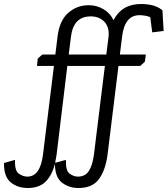

<svg xmlns="http://www.w3.org/2000/svg" viewBox="-162 -718 839 961"><path d="M23 -388 27 -425 50 -445H115L126 -535Q136 -616 180 -654Q224 -692 282 -692Q322 -692 356 -672Q390 -652 406 -617Q448 -698 544 -698Q572 -698 599 -692Q626 -686 651 -667L657 -563L600 -556L590 -632Q576 -638 561.5 -640Q547 -642 536 -642Q462 -642 449 -534L438 -445H568L563 -409L540 -388H431L376 58Q366 133 333.5 178Q301 223 231 223Q182 223 147.5 195.5Q113 168 113 102Q99 158 67 190.5Q35 223 -23 223Q-74 223 -108.5 194.5Q-143 166 -142 98L-87 82Q-89 137 -67.5 151.5Q-46 166 -25 166Q39 166 53 57L108 -388ZM193 -533 182 -445H370L381 -531Q381 -534 381.5 -537Q382 -540 382 -543Q384 -585 359 -610.5Q334 -636 292 -636Q205 -636 193 -533ZM363 -388H175L121 58Q117 84 114 97L168 82Q166 137 187 151.5Q208 166 227 166Q265 166 283 137.5Q301 109 308 57Z"/></svg>

Font: Zilla Slab Regular
Style: Italic
Weight: 400
Italic angle: -6°
Designer: Typotheque.com
Foundry: Typotheque type foundry
Version: Version 1.1; 2017; ttfautohint (v1.6)